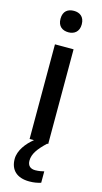

<svg xmlns="http://www.w3.org/2000/svg" viewBox="-145 -787 563 1056"><g transform="rotate(15 136.0 -259.0)"><path d="M137 -744C103 -744 76 -727 76 -683C76 -640 103 -622 137 -622C169 -622 197 -640 197 -683C197 -727 169 -744 137 -744ZM113 115C113 76 138 43 183 0H189V-539H83V0H108C69 31 32 78 32 127C32 188 69 226 141 226C169 226 187 222 207 216V151C195 154 178 158 157 158C130 158 113 144 113 115Z"/></g></svg>

Font: Noto Sans Malayalam Medium
Style: Regular
Weight: 500
Designer: Jelle Bosma - Monotype Design Team
Foundry: Monotype Imaging Inc.
Version: Version 2.104